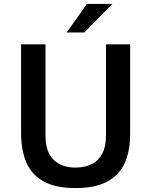

<svg xmlns="http://www.w3.org/2000/svg" viewBox="-20 -949 754 979"><path d="M643.5 -264Q643.5 -178 615.5 -116.8Q587.5 -55.5 526.2 -22.8Q465 10 365 10Q265 10 203.8 -23.2Q142.5 -56.5 115 -119.2Q87.5 -182 87.5 -271V-723H212V-258.5Q212 -174.5 253.2 -134.5Q294.5 -94.5 365 -94.5Q412.5 -94.5 447.5 -112Q482.5 -129.5 501.5 -165.8Q520.5 -202 520.5 -258.5V-723H643.5ZM423 -929H553L410 -783.5H320Z"/></svg>

Font: Public Sans SemiBold
Style: Regular
Weight: 600
Designer: The Public Sans Project Authors: Dan O. Williams and USWDS (Libre Franklin designed by Pablo Impallari and Rodrigo Fuenz
Version: Version 1.007